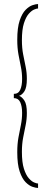

<svg xmlns="http://www.w3.org/2000/svg" viewBox="-20 -771 241 951"><path d="M168.5 160Q158.5 160 141.5 154.5Q124.5 149 107 131.5Q89.5 114 77.5 78.5Q65.5 43 65.5 -17.5Q65.5 -58 71.5 -90.5Q77.5 -123 83.5 -152.2Q89.5 -181.5 89.5 -212Q89.5 -244.5 80.2 -264.8Q71 -285 48.5 -285V-306Q71 -306 80.2 -326.2Q89.5 -346.5 89.5 -380Q89.5 -410.5 83.5 -439.5Q77.5 -468.5 71.5 -501Q65.5 -533.5 65.5 -573.5Q65.5 -634 77.5 -669.5Q89.5 -705 107 -722.5Q124.5 -740 141.5 -745.5Q158.5 -751 168.5 -751V-729Q162 -729 149.2 -723.8Q136.5 -718.5 122.5 -702.8Q108.5 -687 98.5 -655.8Q88.5 -624.5 88.5 -572Q88.5 -533 94.8 -501.2Q101 -469.5 107 -440.5Q113 -411.5 113 -380.5Q113 -337.5 101 -319Q89 -300.5 74.5 -296.5Q89 -291 101 -272.5Q113 -254 113 -211.5Q113 -180.5 107 -151.2Q101 -122 94.8 -90Q88.5 -58 88.5 -19Q88.5 33.5 98.5 64.8Q108.5 96 122.5 111.8Q136.5 127.5 149.2 132.8Q162 138 168.5 138Z"/></svg>

Font: Imbue 50pt ExtraLight
Style: Regular
Weight: 200
Designer: Tyler Finck
Foundry: Etcetera Type Company
Version: Version 1.102; ttfautohint (v1.8.3)